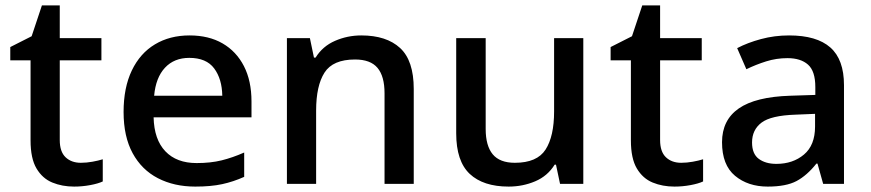

<svg xmlns="http://www.w3.org/2000/svg" viewBox="-20 -680 3220 710"><path d="M279 -78Q300 -78 322 -82Q344 -86 360 -91V-9Q343 -1 313.5 4.5Q284 10 254 10Q210 10 173.5 -5Q137 -20 115 -57Q93 -94 93 -161V-457H18V-506L97 -546L135 -660H201V-539H355V-457H201V-162Q201 -119 222.5 -98.5Q244 -78 279 -78Z M681 -549Q752 -549 803 -519.5Q854 -490 882 -435.5Q910 -381 910 -305V-246H548Q550 -164 591.5 -120.5Q633 -77 707 -77Q759 -77 799.5 -87Q840 -97 883 -116V-26Q843 -8 801.5 1Q760 10 702 10Q624 10 564 -21Q504 -52 470.5 -113.5Q437 -175 437 -266Q437 -356 467.5 -419.5Q498 -483 553 -516Q608 -549 681 -549ZM680 -466Q624 -466 590 -429.5Q556 -393 550 -326H802Q801 -388 772 -427Q743 -466 680 -466Z M1316 -549Q1409 -549 1459.5 -502.5Q1510 -456 1510 -351V0H1402V-335Q1402 -398 1376 -429Q1350 -460 1293 -460Q1211 -460 1180 -411.5Q1149 -363 1149 -271V0H1041V-539H1126L1141 -467H1147Q1173 -509 1219 -529Q1265 -549 1316 -549Z M2137 -539V0H2051L2036 -71H2031Q2005 -29 1959 -9.5Q1913 10 1861 10Q1767 10 1717 -37Q1667 -84 1667 -187V-539H1776V-203Q1776 -141 1802 -109.5Q1828 -78 1884 -78Q1966 -78 1997.5 -127Q2029 -176 2029 -268V-539Z M2499 -78Q2520 -78 2542 -82Q2564 -86 2580 -91V-9Q2563 -1 2533.5 4.5Q2504 10 2474 10Q2430 10 2393.5 -5Q2357 -20 2335 -57Q2313 -94 2313 -161V-457H2238V-506L2317 -546L2355 -660H2421V-539H2575V-457H2421V-162Q2421 -119 2442.5 -98.5Q2464 -78 2499 -78Z M2898 -549Q3000 -549 3050.5 -504.5Q3101 -460 3101 -365V0H3024L3003 -75H2999Q2964 -31 2925.5 -10.5Q2887 10 2819 10Q2746 10 2698 -30Q2650 -70 2650 -154Q2650 -236 2712 -279Q2774 -322 2902 -326L2995 -329V-358Q2995 -417 2968 -441Q2941 -465 2892 -465Q2851 -465 2813 -453Q2775 -441 2740 -424L2706 -502Q2744 -522 2794 -535.5Q2844 -549 2898 -549ZM2922 -256Q2831 -253 2796 -226.5Q2761 -200 2761 -153Q2761 -111 2786 -92.5Q2811 -74 2851 -74Q2912 -74 2953 -108.5Q2994 -143 2994 -212V-259Z"/></svg>

Font: Noto Sans Nag Mundari Medium
Style: Regular
Weight: 500
Version: Version 1.000